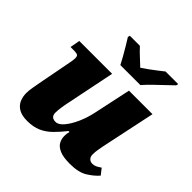

<svg xmlns="http://www.w3.org/2000/svg" viewBox="-196 -938 1120 1120"><g transform="rotate(45 364.0 -378.0)"><path d="M536 10Q481 10 451 -3Q421 -16 409.5 -37Q398 -58 398 -83Q398 -103 403 -120H395Q365 -82 335 -52.5Q305 -23 269 -7Q233 9 183 9Q138 9 112 -6.5Q86 -22 75 -47.5Q64 -73 64 -102Q64 -127 70 -157Q76 -187 80 -212L114 -389Q119 -414 121 -427Q123 -440 123 -448Q123 -462 117 -468.5Q111 -475 82 -475H57L68 -536H339L278 -237Q272 -209 268.5 -184Q265 -159 265 -142Q265 -104 304 -104Q328 -104 353 -134Q378 -164 398 -209.5Q418 -255 428 -303L478 -536H672L601 -200Q597 -177 594 -161Q591 -145 591 -123Q591 -104 601.5 -93.5Q612 -83 628 -83Q643 -83 655 -89Q667 -95 683 -106L712 -69Q686 -39 646 -14.5Q606 10 536 10ZM337 -606Q328 -624 312.5 -651.5Q297 -679 280.5 -706.5Q264 -734 252 -753L255 -766H338Q347 -756 364 -739Q381 -722 399.5 -705.5Q418 -689 430 -677Q448 -689 471 -705.5Q494 -722 515.5 -739Q537 -756 550 -766H654L651 -753Q632 -734 604.5 -708.5Q577 -683 549.5 -656Q522 -629 502 -606Z"/></g></svg>

Font: Noto Serif Black
Style: Italic
Weight: 900
Italic angle: -12°
Designer: Monotype Design Team
Foundry: Monotype Imaging Inc.
Version: Version 2.013